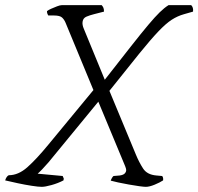

<svg xmlns="http://www.w3.org/2000/svg" viewBox="-46 -724 768 744"><path d="M116 0Q103 0 77 -4Q51 -8 23 -14Q-5 -20 -26 -25Q-21 -41 -12 -45Q25 -45 60 -76Q95 -107 141 -163L316 -375L208 -636Q203 -648 194.5 -656Q186 -664 163 -664H141Q140 -666 138 -670Q136 -674 136 -681Q141 -685 152 -690Q163 -695 175 -699.5Q187 -704 193 -704H348Q351 -701 354 -695.5Q357 -690 357 -679L318 -669Q302 -665 289 -659.5Q276 -654 274 -640Q272 -628 279 -612L360 -415Q421 -493 461.5 -544.5Q502 -596 528.5 -627.5Q555 -659 573 -676.5Q591 -694 607 -704H695Q704 -695 702 -679L667 -669Q642 -662 619.5 -647.5Q597 -633 567.5 -602Q538 -571 493 -515.5Q448 -460 378 -372L481 -124Q493 -95 508.5 -71Q524 -47 560 -44L582 -42Q584 -41 585.5 -36Q587 -31 586 -25Q574 -17 553.5 -8.5Q533 0 519 0Q512 0 493.5 -2.5Q475 -5 453 -9Q431 -13 412 -17Q393 -21 383 -24Q385 -30 388.5 -35.5Q392 -41 394 -42L418 -44Q432 -46 437.5 -52Q443 -58 443 -65Q443 -70 439 -80L335 -330L142 -95Q130 -81 118 -68.5Q106 -56 100 -51L197 -42Q198 -38 200 -35Q202 -32 200 -25Q179 -14 154 -7Q129 0 116 0Z"/></svg>

Font: Texturina 72pt 72pt Thin
Style: Italic
Weight: 100
Italic angle: -11°
Designer: Guillermo Torres Carreño
Foundry: Omnibus-Type
Version: Version 1.002; ttfautohint (v1.8.3)